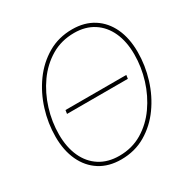

<svg xmlns="http://www.w3.org/2000/svg" viewBox="-168 -886 1021 1044"><g transform="rotate(-30 342.5 -363.5)"><path d="M300.3 9.8Q222.7 9.8 167 -25.6Q111.3 -61 81.3 -125.2Q51.3 -189.5 51.3 -275.4Q51.3 -359.9 76.9 -441.9Q102.5 -523.9 150.6 -590.6Q198.7 -657.2 267.1 -697.3Q335.4 -737.3 420.9 -737.3Q498 -737.3 553.7 -701.9Q609.4 -666.5 639.2 -602.5Q668.9 -538.6 668.9 -452.1Q668.9 -368.2 643.6 -285.9Q618.2 -203.6 570.3 -137Q522.5 -70.3 454.3 -30.3Q386.2 9.8 300.3 9.8ZM301.3 -12.7Q381.3 -12.7 445.1 -50.8Q508.8 -88.9 553.7 -152.6Q598.6 -216.3 622.6 -293.7Q646.5 -371.1 646.5 -450.2Q646.5 -530.8 619.4 -590.1Q592.3 -649.4 541.5 -682.1Q490.7 -714.8 420.4 -714.8Q339.8 -714.8 275.9 -676.8Q211.9 -638.7 166.7 -575Q121.6 -511.2 97.7 -433.6Q73.7 -356 73.7 -276.9Q73.7 -197.3 100.8 -137.7Q127.9 -78.1 179 -45.4Q230 -12.7 301.3 -12.7ZM552.7 -375 549.3 -352.5H167.5L170.9 -375Z"/></g></svg>

Font: Inter Display Thin
Style: Italic
Weight: 100
Italic angle: -9.39999°
Designer: Rasmus Andersson
Foundry: rsms
Version: Version 4.000;git-a52131595